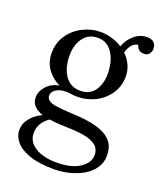

<svg xmlns="http://www.w3.org/2000/svg" viewBox="-153 -673 876 1042"><g transform="rotate(20 284.5 -152.5)"><path d="M285 271Q195 271 140 251Q85 231 60 200Q35 169 35 136Q35 105 49.5 81.5Q64 58 85.5 41Q107 24 127 16Q95 5 76.5 -13.5Q58 -32 58 -63Q58 -98 86 -128.5Q114 -159 158 -166Q112 -188 84.5 -227Q57 -266 57 -318Q57 -378 88 -422.5Q119 -467 167.5 -491.5Q216 -516 268 -516Q336 -516 395 -479Q410 -521 443 -548.5Q476 -576 516 -576Q542 -576 555.5 -562.5Q569 -549 569 -526Q569 -515 559.5 -499.5Q550 -484 526 -485Q509 -485 498 -495Q487 -505 484 -520Q459 -516 445 -496.5Q431 -477 426 -454Q450 -432 464.5 -401Q479 -370 479 -335Q479 -279 449.5 -235Q420 -191 372 -166.5Q324 -142 268 -142Q249 -142 235 -144.5Q221 -147 201 -147Q164 -147 141 -129Q118 -111 125 -86Q133 -62 174 -55.5Q215 -49 284 -46Q361 -43 416 -28Q471 -13 500.5 18.5Q530 50 530 104Q530 144 508.5 175.5Q487 207 451.5 228Q416 249 372.5 260Q329 271 285 271ZM271 -178Q327 -178 354.5 -217.5Q382 -257 382 -315Q382 -359 369 -397Q356 -435 330.5 -458Q305 -481 266 -481Q212 -481 182.5 -440.5Q153 -400 153 -340Q153 -268 184 -223Q215 -178 271 -178ZM284 232Q370 232 418 200Q466 168 466 125Q466 88 441 68.5Q416 49 373 41.5Q330 34 274 33Q247 32 221 30.5Q195 29 171 25Q114 63 114 124Q114 173 160.5 202.5Q207 232 284 232Z"/></g></svg>

Font: Lora
Style: Regular
Weight: 400
Designer: Olga Karpushina, Alexei Vanyashin (Cyrillic)
Foundry: Cyreal
Version: Version 3.005; ttfautohint (v1.8.4.7-5d5b)